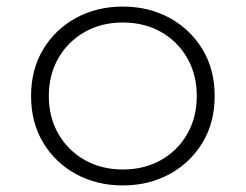

<svg xmlns="http://www.w3.org/2000/svg" viewBox="-20 -548 747 584"><path d="M353.5 16Q432.5 16 495.8 -18.5Q559 -53 596 -114.2Q633 -175.5 633 -256Q633 -336.5 596 -397.8Q559 -459 495.8 -493.5Q432.5 -528 353.5 -528Q274.5 -528 211.2 -493.5Q148 -459 111.2 -397.8Q74.5 -336.5 74.5 -256Q74.5 -175.5 111.2 -114.2Q148 -53 211.2 -18.5Q274.5 16 353.5 16ZM353.5 -32.5Q288.5 -32.5 237.8 -61.2Q187 -90 157.8 -140.5Q128.5 -191 128.5 -256Q128.5 -321 157.8 -371.5Q187 -422 237.8 -450.8Q288.5 -479.5 353.5 -479.5Q419 -479.5 469.8 -450.8Q520.5 -422 549.5 -371.5Q578.5 -321 578.5 -256Q578.5 -191 549.5 -140.5Q520.5 -90 469.8 -61.2Q419 -32.5 353.5 -32.5Z"/></svg>

Font: Spartan Light
Style: Regular
Weight: 300
Designer: Matt Bailey, Mirko Velimirovic
Foundry: Matt Bailey
Version: Version 1.003; ttfautohint (v1.8.3)